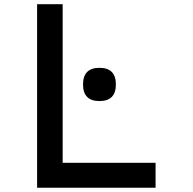

<svg xmlns="http://www.w3.org/2000/svg" viewBox="-20 -884 905 902"><path d="M154.3 -2H710.9V-119.1H274.4V-864.3H154.3ZM370.1 -487.3Q370.1 -409.2 447.3 -409.2Q524.4 -409.2 524.4 -487.3Q524.4 -565.4 447.3 -565.4Q370.1 -565.4 370.1 -487.3Z"/></svg>

Font: OCR-B
Style: Regular
Weight: 400
Version: 1.1